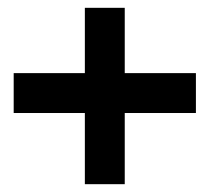

<svg xmlns="http://www.w3.org/2000/svg" viewBox="-20 -528 536 491"><path d="M197 -239V-57H299V-239H481V-341H299V-508H197V-341H15V-239Z"/></svg>

Font: Charger Pro
Style: Blk
Weight: 900
Designer: Jasper
Foundry: Cannot Into Space Fonts
Version: Version 1.09